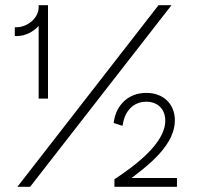

<svg xmlns="http://www.w3.org/2000/svg" viewBox="-20 -720 782 740"><path d="M129 -340H165V-700H129V-692C129 -651 87 -616 45 -615H37V-581H45C77 -581 108 -597 129 -620ZM47 0H96L641 -700H591ZM421 0H662V-34H487C556 -86 654 -163 654 -256C654 -319 610 -362 544 -362C474 -362 429 -315 419 -253L418 -246L452 -235L454 -244C462 -292 494 -328 544 -328C588 -328 617 -299 617 -255C617 -166 496 -79 424 -31L421 -29Z"/></svg>

Font: Fixel Text ExtraLight
Style: Regular
Weight: 200
Width: 4
Designer: AlfaBravo + MacPaw
Foundry: Kyrylo Tkachov, Marchela Mozhyna, Serhii Makarenko, Maria Weinstein, Zakhar Kryvoshyya
Version: Version 1.211